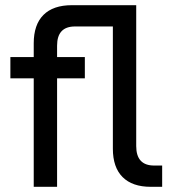

<svg xmlns="http://www.w3.org/2000/svg" viewBox="-20 -720 665 740"><path d="M561 0Q490 0 452.5 -37.5Q415 -75 415 -147V-618H269Q200 -618 200 -544V-500H307V-418H200V0H110V-418H20V-500H110V-553Q110 -625 147.5 -662.5Q185 -700 257 -700H505V-157Q505 -82 574 -82H605V0H561Z"/></svg>

Font: Retni Sans Medium
Style: Regular
Weight: 500
Designer: Vitaly Kuzmin
Foundry: ParaType Ltd.
Version: Version 1.00;March 2, 2019;FontCreator 11.5.0.2425 64-bit; t